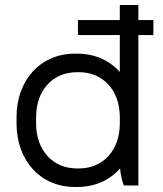

<svg xmlns="http://www.w3.org/2000/svg" viewBox="-20 -740 652 766"><path d="M279 6H288C358 6 418 -21 459 -68C461 -45 467 -17 474 0H532V-600H592V-660H532V-720H458V-660H291V-600H458V-453C417 -499 358 -526 288 -526H279C142 -526 46 -421 46 -273V-247C46 -99 142 6 279 6ZM287 -68C190 -68 124 -141 124 -247V-273C124 -379 190 -452 287 -452H295C392 -452 458 -379 458 -273V-247C458 -142 393 -68 295 -68Z"/></svg>

Font: Fixel Text Regular
Style: Regular
Weight: 400
Width: 4
Designer: AlfaBravo + MacPaw
Foundry: Kyrylo Tkachov, Marchela Mozhyna, Serhii Makarenko, Maria Weinstein, Zakhar Kryvoshyya
Version: Version 1.211